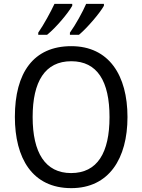

<svg xmlns="http://www.w3.org/2000/svg" viewBox="-20 -964 736 994"><path d="M518 -934V-944H426C409 -904 371 -835 342 -795V-784H389C431 -819 497 -896 518 -934ZM354 -934V-944H262C243 -903 207 -837 178 -795V-784H224C270 -821 332 -895 354 -934ZM640 -358C640 -574 544 -725 349 -725C153 -725 57 -587 57 -359C57 -145 147 10 349 10C544 10 640 -143 640 -358ZM149 -358C149 -542 213 -647 349 -647C484 -647 547 -543 547 -358C547 -173 484 -68 348 -68C214 -68 149 -174 149 -358Z"/></svg>

Font: Noto Sans Devanagari SemiCondensed
Style: Regular
Weight: 400
Width: 4
Designer: Jelle Bosma - Monotype Design Team
Foundry: Monotype Imaging Inc.
Version: Version 2.004